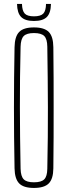

<svg xmlns="http://www.w3.org/2000/svg" viewBox="-20 -944 342 970"><path d="M151.5 5.5Q99 5.5 76.8 -17.5Q54.5 -40.5 53.5 -93.5Q52 -175 51.2 -250.5Q50.5 -326 50.5 -399.8Q50.5 -473.5 51.2 -548.8Q52 -624 53.5 -705.5Q54.5 -759.5 76.8 -782.5Q99 -805.5 151.5 -805.5Q204 -805.5 226.5 -782.5Q249 -759.5 249.5 -705.5Q250.5 -624 250.8 -548.5Q251 -473 251 -399.5Q251 -326 250.8 -250.5Q250.5 -175 249.5 -93.5Q249 -40.5 226.5 -17.5Q204 5.5 151.5 5.5ZM151.5 -23Q188.5 -23 203.5 -38Q218.5 -53 219 -91.5Q221 -174.5 221.5 -251.5Q222 -328.5 222 -403Q222 -477.5 221 -552.8Q220 -628 219 -708Q218.5 -747 203.5 -762Q188.5 -777 151.5 -777Q115 -777 100 -762Q85 -747 84 -708Q82 -628 81.2 -552.8Q80.5 -477.5 80.5 -403Q80.5 -328.5 81.5 -251.5Q82.5 -174.5 84 -91.5Q85 -53 100 -38Q115 -23 151.5 -23ZM151.5 -838Q107 -838 87 -858Q67 -878 66 -924H91Q92 -889.5 105 -875.5Q118 -861.5 151.5 -861.5Q185.5 -861.5 198.8 -875.5Q212 -889.5 212.5 -924H237.5Q236.5 -878 216.5 -858Q196.5 -838 151.5 -838Z"/></svg>

Font: Big Shoulders Display Thin ExtraLight
Style: Regular
Weight: 250
Version: Version 2.002